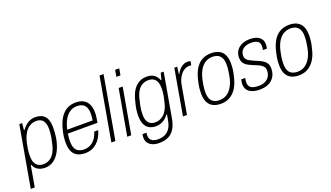

<svg xmlns="http://www.w3.org/2000/svg" viewBox="-86 -1307 3577 2072"><g transform="rotate(-20 1702.5 -270.5)"><path d="M-9 173 114 -526H147L139 -449H146Q176 -491 214.5 -514.5Q253 -538 298 -538Q346 -538 379 -520.5Q412 -503 428.5 -464.5Q445 -426 445 -365Q445 -339 443 -309.5Q441 -280 436 -249Q421 -166 390.5 -108Q360 -50 316 -19Q272 12 216 12Q188 12 162 4Q136 -4 116.5 -21.5Q97 -39 86 -68H79L37 173ZM210 -30Q251 -30 284 -49.5Q317 -69 340.5 -109.5Q364 -150 377 -213Q385 -245 389.5 -272.5Q394 -300 396 -323.5Q398 -347 398 -366Q398 -413 385.5 -441.5Q373 -470 350.5 -483Q328 -496 296 -496Q252 -496 216.5 -473Q181 -450 157 -406.5Q133 -363 120 -303Q114 -275 110.5 -251.5Q107 -228 105 -207.5Q103 -187 103 -168Q103 -112 119.5 -82Q136 -52 160.5 -41Q185 -30 210 -30Z M678 12Q624 12 587.5 -7.5Q551 -27 533 -66.5Q515 -106 515 -165Q515 -200 519.5 -236.5Q524 -273 533 -306Q549 -375 578.5 -427Q608 -479 654 -508.5Q700 -538 764 -538Q819 -538 854.5 -517Q890 -496 907.5 -457.5Q925 -419 925 -364Q925 -338 921 -309Q917 -280 912 -251H572Q568 -228 566 -207Q564 -186 564 -167Q564 -118 577 -88Q590 -58 617 -44Q644 -30 682 -30Q708 -30 732.5 -38.5Q757 -47 779 -64.5Q801 -82 818 -109.5Q835 -137 846 -174H892Q879 -129 858.5 -94.5Q838 -60 811 -36.5Q784 -13 750.5 -0.5Q717 12 678 12ZM579 -293H871Q874 -314 876 -333Q878 -352 878 -370Q878 -411 865.5 -439.5Q853 -468 827.5 -482Q802 -496 760 -496Q716 -496 679.5 -471Q643 -446 618 -400.5Q593 -355 579 -293Z M980 0 1107 -723H1153L1026 0Z M1273 -647 1286 -723H1333L1320 -647ZM1162 0 1255 -526H1301L1208 0Z M1463 182Q1424 182 1392 169.5Q1360 157 1341 132Q1322 107 1322 69Q1322 62 1323 52Q1324 42 1327 30H1372Q1371 38 1370 45Q1369 52 1369 59Q1369 89 1382 107Q1395 125 1417.5 132.5Q1440 140 1467 140Q1513 140 1547.5 123.5Q1582 107 1604.5 72.5Q1627 38 1636 -15Q1639 -32 1642 -48Q1645 -64 1647 -80H1640Q1621 -52 1596.5 -34Q1572 -16 1546 -8Q1520 0 1495 0Q1449 0 1416.5 -18.5Q1384 -37 1367 -75Q1350 -113 1350 -171Q1350 -206 1355 -241.5Q1360 -277 1369 -310Q1394 -428 1447.5 -483Q1501 -538 1579 -538Q1632 -538 1664 -514.5Q1696 -491 1712 -449H1718L1738 -526H1772L1684 -27Q1672 45 1645 91Q1618 137 1573.5 159.5Q1529 182 1463 182ZM1504 -42Q1526 -42 1550.5 -50.5Q1575 -59 1598 -79Q1621 -99 1640 -135Q1659 -171 1670 -225Q1677 -252 1681.5 -276.5Q1686 -301 1688 -322.5Q1690 -344 1690 -363Q1690 -407 1678.5 -436.5Q1667 -466 1643 -481Q1619 -496 1581 -496Q1546 -496 1514.5 -479.5Q1483 -463 1459 -425Q1435 -387 1422 -323Q1414 -292 1408.5 -265Q1403 -238 1401 -214Q1399 -190 1399 -169Q1399 -124 1411 -96.5Q1423 -69 1446 -55.5Q1469 -42 1504 -42Z M1802 0 1894 -526H1927L1917 -443H1922Q1933 -467 1951 -488.5Q1969 -510 1994 -524Q2019 -538 2051 -538Q2062 -538 2070.5 -536.5Q2079 -535 2083 -533L2075 -489H2049Q2022 -489 1998 -476Q1974 -463 1955 -440Q1936 -417 1923 -387Q1910 -357 1904 -321L1848 0Z M2237 12Q2183 12 2146 -7Q2109 -26 2089.5 -65Q2070 -104 2070 -166Q2070 -198 2074 -231.5Q2078 -265 2086 -298Q2103 -379 2134 -432Q2165 -485 2211.5 -511.5Q2258 -538 2318 -538Q2372 -538 2409 -519Q2446 -500 2465.5 -460.5Q2485 -421 2485 -358Q2485 -326 2481 -292.5Q2477 -259 2468 -226Q2452 -147 2420 -94.5Q2388 -42 2342 -15Q2296 12 2237 12ZM2236 -30Q2284 -30 2322 -55.5Q2360 -81 2386.5 -130.5Q2413 -180 2424 -251Q2429 -278 2431.5 -298Q2434 -318 2435 -334Q2436 -350 2436 -364Q2436 -411 2422 -440Q2408 -469 2382 -482.5Q2356 -496 2318 -496Q2272 -496 2234.5 -472Q2197 -448 2171 -400.5Q2145 -353 2132 -283Q2126 -256 2123 -234Q2120 -212 2119 -194.5Q2118 -177 2118 -162Q2118 -115 2131.5 -86Q2145 -57 2172 -43.5Q2199 -30 2236 -30Z M2682 12Q2643 12 2613.5 4Q2584 -4 2563.5 -19Q2543 -34 2532.5 -56Q2522 -78 2522 -107Q2522 -119 2524 -133.5Q2526 -148 2530 -161H2576Q2572 -148 2570.5 -135Q2569 -122 2569 -111Q2569 -82 2582.5 -64Q2596 -46 2622 -38Q2648 -30 2687 -30Q2718 -30 2743.5 -38.5Q2769 -47 2787 -63.5Q2805 -80 2815 -103.5Q2825 -127 2825 -158Q2825 -181 2813.5 -197.5Q2802 -214 2783 -225.5Q2764 -237 2740.5 -246.5Q2717 -256 2693 -266Q2673 -275 2654 -284.5Q2635 -294 2620 -307.5Q2605 -321 2596 -340Q2587 -359 2587 -387Q2587 -424 2600.5 -452Q2614 -480 2638 -499.5Q2662 -519 2693.5 -528.5Q2725 -538 2762 -538Q2794 -538 2821 -531.5Q2848 -525 2868 -511Q2888 -497 2899 -475.5Q2910 -454 2910 -425Q2910 -414 2908 -402.5Q2906 -391 2903 -378H2858Q2861 -395 2862 -404Q2863 -413 2863 -420Q2863 -451 2849 -467.5Q2835 -484 2811.5 -490Q2788 -496 2761 -496Q2735 -496 2712.5 -489.5Q2690 -483 2672.5 -470Q2655 -457 2645.5 -438Q2636 -419 2636 -394Q2636 -368 2648 -352.5Q2660 -337 2679.5 -327Q2699 -317 2722 -306Q2748 -295 2774.5 -283.5Q2801 -272 2824 -257.5Q2847 -243 2861 -220Q2875 -197 2875 -160Q2875 -122 2862 -90Q2849 -58 2824 -35Q2799 -12 2763.5 0Q2728 12 2682 12Z M3133 12Q3079 12 3042 -7Q3005 -26 2985.5 -65Q2966 -104 2966 -166Q2966 -198 2970 -231.5Q2974 -265 2982 -298Q2999 -379 3030 -432Q3061 -485 3107.5 -511.5Q3154 -538 3214 -538Q3268 -538 3305 -519Q3342 -500 3361.5 -460.5Q3381 -421 3381 -358Q3381 -326 3377 -292.5Q3373 -259 3364 -226Q3348 -147 3316 -94.5Q3284 -42 3238 -15Q3192 12 3133 12ZM3132 -30Q3180 -30 3218 -55.5Q3256 -81 3282.5 -130.5Q3309 -180 3320 -251Q3325 -278 3327.5 -298Q3330 -318 3331 -334Q3332 -350 3332 -364Q3332 -411 3318 -440Q3304 -469 3278 -482.5Q3252 -496 3214 -496Q3168 -496 3130.5 -472Q3093 -448 3067 -400.5Q3041 -353 3028 -283Q3022 -256 3019 -234Q3016 -212 3015 -194.5Q3014 -177 3014 -162Q3014 -115 3027.5 -86Q3041 -57 3068 -43.5Q3095 -30 3132 -30Z"/></g></svg>

Font: Archivo SemiCondensed Thin
Style: Italic
Weight: 250
Width: 4
Italic angle: -10°
Designer: Hector Gatti
Foundry: Omnibus-Type
Version: Version 2.001